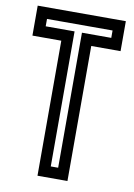

<svg xmlns="http://www.w3.org/2000/svg" viewBox="-86 -815 609 871"><g transform="rotate(10 218.5 -380.0)"><path d="M149 -622H16V-760H422V-622H287V0H149ZM201 -52H235V-674H370V-708H68V-674H201Z"/></g></svg>

Font: Aurach Bi
Style: Regular
Weight: 400
Designer: Peter Wiegel
Foundry: Peter Wiegel
Version: Version 1.002